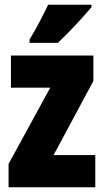

<svg xmlns="http://www.w3.org/2000/svg" viewBox="-20 -786 437 806"><path d="M364 -756V-766H182C161 -722 136 -673 104 -620V-606H223C273 -653 336 -722 364 -756ZM380 0V-135H205L372 -446V-553H26V-418H191L16 -98V0Z"/></svg>

Font: Noto Sans Armenian ExtraCondensed Black
Style: Regular
Weight: 900
Width: 2
Designer: Monotype Design Team
Foundry: Monotype Imaging Inc.
Version: Version 2.008